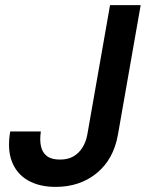

<svg xmlns="http://www.w3.org/2000/svg" viewBox="-20 -720 571 752"><path d="M198 12Q134 12 89.5 -13.5Q45 -39 26.5 -87.5Q8 -136 20 -205H140Q135 -172 140.5 -147Q146 -122 164 -108.5Q182 -95 215 -95Q247 -95 268.5 -108Q290 -121 303.5 -143Q317 -165 322 -193L411 -700H531L442 -193Q425 -96 359 -42Q293 12 198 12Z"/></svg>

Font: DM Sans SemiBold
Style: Italic
Weight: 600
Italic angle: -10°
Designer: Colophon Foundry, Jonny Pinhorn
Foundry: Colophon Foundry
Version: Version 4.004;gftools[0.9.30]